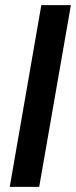

<svg xmlns="http://www.w3.org/2000/svg" viewBox="-20 -731 297 751"><path d="M257.3 -710.9 133.3 0H18.1L141.6 -710.9Z"/></svg>

Font: Roboto Condensed Medium
Style: Italic
Weight: 500
Italic angle: -12°
Designer: Christian Robertson
Foundry: Google
Version: Version 3.0; 2020